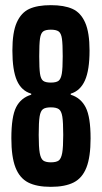

<svg xmlns="http://www.w3.org/2000/svg" viewBox="-20 -716 395 744"><path d="M24 -180Q24 -264 42.5 -300.5Q61 -337 101 -349V-353Q63 -364 45.5 -404Q28 -444 28 -520Q28 -591 45 -629Q62 -667 93.5 -681.5Q125 -696 177 -696Q229 -696 261 -681.5Q293 -667 310 -628.5Q327 -590 327 -520Q327 -444 309 -404Q291 -364 254 -353V-349Q293 -337 312 -300Q331 -263 331 -180Q331 -108 315 -67Q299 -26 265.5 -9Q232 8 177 8Q122 8 89 -9Q56 -26 40 -67Q24 -108 24 -180ZM223 -498Q223 -545 220 -566Q217 -587 207.5 -594Q198 -601 177 -601Q156 -601 147 -594Q138 -587 135 -566.5Q132 -546 132 -498Q132 -451 135 -430.5Q138 -410 147 -403Q156 -396 177 -396Q198 -396 207 -403Q216 -410 219.5 -430.5Q223 -451 223 -498ZM225 -193Q225 -242 221.5 -264Q218 -286 208 -293Q198 -300 177 -300Q156 -300 146.5 -293Q137 -286 133.5 -264.5Q130 -243 130 -193Q130 -145 134 -123Q138 -101 147.5 -94Q157 -87 177 -87Q198 -87 207.5 -94Q217 -101 221 -123Q225 -145 225 -193Z"/></svg>

Font: Saira Ultra Condensed
Style: Bold
Weight: 700
Width: 1
Designer: Hector Gatti with collaboration of the Omnibus-Type team
Foundry: Omnibus-Type
Version: Version 1.001; ttfautohint (v1.8)